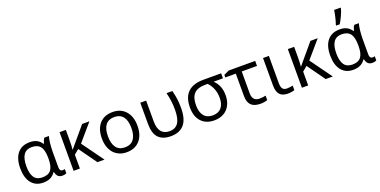

<svg xmlns="http://www.w3.org/2000/svg" viewBox="-18 -1644 4932 2494"><g transform="rotate(-20 2448.0 -397.0)"><path d="M289.1 -58.1Q371.6 -58.1 408.2 -105.7Q444.8 -153.3 444.8 -259.8V-267.1Q444.8 -378.9 407.7 -427.5Q370.6 -476.1 288.1 -476.1Q140.1 -476.1 140.1 -265.1Q140.1 -161.6 176 -109.9Q211.9 -58.1 289.1 -58.1ZM276.9 9.8Q172.4 9.8 114.3 -62.7Q56.2 -135.3 56.2 -266.1Q56.2 -399.9 115.7 -472.4Q175.3 -544.9 285.2 -544.9Q344.2 -544.9 383.5 -524.4Q422.9 -503.9 449.2 -462.9H455.1Q466.8 -507.8 486.8 -535.2H549.8Q539.6 -502.9 532.7 -442.9Q525.9 -382.8 525.9 -326.2V-111.8Q525.9 -56.2 566.9 -56.2Q581.1 -56.2 597.2 -61V-2.9Q574.7 9.8 543 9.8Q503.4 9.8 481.7 -10Q460 -29.8 451.2 -71.8H444.8Q416 -29.8 375.2 -10Q334.5 9.8 276.9 9.8Z M1008.8 -534.2H1109.9L907.7 -298.8L1124 0H1025.9L849.6 -246.1L783.7 -190.9V0H696.8V-534.2H783.7V-396Q783.7 -314.9 777.8 -259.8Z M1676.8 -268.1Q1676.8 -137.2 1610.8 -63.7Q1544.9 9.8 1428.7 9.8Q1356.9 9.8 1301.3 -23.9Q1245.6 -57.6 1215.3 -120.6Q1185.1 -183.6 1185.1 -268.1Q1185.1 -398.9 1250.5 -471.9Q1315.9 -544.9 1432.1 -544.9Q1544.4 -544.9 1610.6 -470.2Q1676.8 -395.5 1676.8 -268.1ZM1269 -268.1Q1269 -165.5 1310.1 -111.8Q1351.1 -58.1 1430.7 -58.1Q1510.3 -58.1 1551.5 -111.6Q1592.8 -165 1592.8 -268.1Q1592.8 -370.1 1551.5 -423.1Q1510.3 -476.1 1429.7 -476.1Q1350.1 -476.1 1309.6 -423.8Q1269 -371.6 1269 -268.1Z M2039.1 9.8Q1926.3 9.8 1869.6 -51.3Q1813 -112.3 1813 -242.2V-535.2H1894V-246.1Q1894 -152.3 1932.6 -104.7Q1971.2 -57.1 2045.9 -57.1Q2127.4 -57.1 2166.7 -115.2Q2206.1 -173.3 2206.1 -295.9Q2206.1 -359.4 2199.2 -414.1Q2192.4 -468.8 2175.8 -535.2H2256.8Q2274.4 -464.8 2281.2 -412.6Q2288.1 -360.4 2288.1 -292Q2288.1 -136.7 2225.1 -63.5Q2162.1 9.8 2039.1 9.8Z M2888.7 -248Q2888.7 -171.4 2858.6 -112.5Q2828.6 -53.7 2772.7 -22Q2716.8 9.8 2641.6 9.8Q2526.9 9.8 2462.4 -60.5Q2397.9 -130.9 2397.9 -254.9Q2397.9 -535.2 2687 -535.2H2930.7V-465.8H2801.8Q2888.7 -384.3 2888.7 -248ZM2481.9 -254.9Q2481.9 -160.2 2523.4 -109.1Q2564.9 -58.1 2643.6 -58.1Q2721.2 -58.1 2762.9 -106.2Q2804.7 -154.3 2804.7 -243.2Q2804.7 -375 2719.7 -465.8H2688Q2579.6 -465.8 2530.8 -415Q2481.9 -364.3 2481.9 -254.9Z M3401.4 -535.2V-465.8H3190.4V-164.1Q3190.4 -55.2 3290.5 -55.2Q3313.5 -55.2 3337.4 -58.3Q3361.3 -61.5 3374.5 -64.9V-3.9Q3357.4 3.4 3330.3 7.8Q3303.2 12.2 3279.8 12.2Q3191.4 12.2 3149.9 -29.3Q3108.4 -70.8 3108.4 -153.8V-465.8H2963.4V-502L3035.6 -535.2Z M3590.8 -535.2V-157.2Q3590.8 -106.4 3608.6 -81.8Q3626.5 -57.1 3668.9 -57.1Q3687 -57.1 3711.7 -60.3Q3736.3 -63.5 3749.5 -66.9V-4.9Q3734.4 1.5 3708.7 5.6Q3683.1 9.8 3658.7 9.8Q3580.6 9.8 3545.2 -31.2Q3509.8 -72.3 3509.8 -154.8V-535.2Z M4164.6 -534.2H4265.6L4063.5 -298.8L4279.8 0H4181.6L4005.4 -246.1L3939.5 -190.9V0H3852.5V-534.2H3939.5V-396Q3939.5 -314.9 3933.6 -259.8Z M4573.7 -58.1Q4656.2 -58.1 4692.9 -105.7Q4729.5 -153.3 4729.5 -259.8V-267.1Q4729.5 -378.9 4692.4 -427.5Q4655.3 -476.1 4572.8 -476.1Q4424.8 -476.1 4424.8 -265.1Q4424.8 -161.6 4460.7 -109.9Q4496.6 -58.1 4573.7 -58.1ZM4561.5 9.8Q4457 9.8 4398.9 -62.7Q4340.8 -135.3 4340.8 -266.1Q4340.8 -399.9 4400.4 -472.4Q4460 -544.9 4569.8 -544.9Q4628.9 -544.9 4668.2 -524.4Q4707.5 -503.9 4733.9 -462.9H4739.7Q4751.5 -507.8 4771.5 -535.2H4834.5Q4824.2 -502.9 4817.4 -442.9Q4810.5 -382.8 4810.5 -326.2V-111.8Q4810.5 -56.2 4851.6 -56.2Q4865.7 -56.2 4881.8 -61V-2.9Q4859.4 9.8 4827.6 9.8Q4788.1 9.8 4766.4 -10Q4744.6 -29.8 4735.8 -71.8H4729.5Q4700.7 -29.8 4659.9 -10Q4619.1 9.8 4561.5 9.8ZM4546.9 -620.1Q4560.1 -655.3 4573 -710.7Q4585.9 -766.1 4591.8 -806.2H4681.6V-794.9Q4672.9 -758.8 4646.2 -700.9Q4619.6 -643.1 4595.7 -606H4546.9Z"/></g></svg>

Font: Open Sans ACDW
Style: acdw
Weight: 400
Foundry: Ascender Corporation
Version: Version 1.10